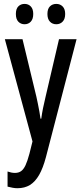

<svg xmlns="http://www.w3.org/2000/svg" viewBox="-20 -744 424 1004"><path d="M5.4 -539.1H97.7L170.4 -237.8Q174.8 -217.8 178.7 -198.5Q182.6 -179.2 186 -160.4Q189.5 -141.6 191.9 -123.5H195.8Q199.2 -149.4 204.8 -177.5Q210.4 -205.6 218.3 -237.8L288.6 -539.1H380.4L220.2 77.6Q205.1 134.8 184.6 170.7Q164.1 206.5 136.5 223.4Q108.9 240.2 71.3 240.2Q58.6 240.2 45.9 237.8Q33.2 235.4 19.5 231.9V152.8Q28.8 156.2 38.8 158.2Q48.8 160.2 58.1 160.2Q77.1 160.2 90.1 151.1Q103 142.1 113.3 120.4Q123.5 98.6 133.8 60.1L149.9 -4.4ZM63 -670.9Q63 -697.8 75.9 -710.7Q88.9 -723.6 108.4 -723.6Q128.4 -723.6 141.1 -710.2Q153.8 -696.8 153.8 -670.9Q153.8 -644.5 141.1 -630.9Q128.4 -617.2 108.4 -617.2Q88.9 -617.2 75.9 -630.6Q63 -644 63 -670.9ZM228 -670.9Q228 -697.8 241.2 -710.7Q254.4 -723.6 274.4 -723.6Q294.4 -723.6 307.6 -710.2Q320.8 -696.8 320.8 -670.9Q320.8 -644.5 307.6 -630.9Q294.4 -617.2 274.4 -617.2Q253.9 -617.2 241 -630.9Q228 -644.5 228 -670.9Z"/></svg>

Font: Open Sans Condensed Medium
Style: Regular
Weight: 500
Width: 3
Designer: Monotype Design Team
Foundry: Monotype Imaging Inc.
Version: Version 3.000